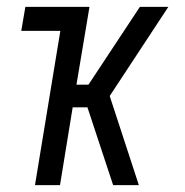

<svg xmlns="http://www.w3.org/2000/svg" viewBox="-20 -540 540 560"><path d="M310 0 235 -227H192L155 0H82L156 -450H42L54 -520H241L203 -293H238L388 -520H471L300 -260L385 0Z"/></svg>

Font: Iosevka Fixed
Style: Italic
Weight: 400
Italic angle: -9°
Monospace: yes
Designer: Belleve Invis
Foundry: Belleve Invis
Version: Version 33.2.4